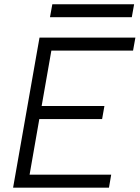

<svg xmlns="http://www.w3.org/2000/svg" viewBox="-20 -867 645 887"><path d="M40.5 0 151.9 -633.3 162.6 -693.4H605.5L594.7 -633.3H217.3L172.4 -377.4H462.4L451.7 -316.9H161.6L116.7 -60.1H493.7L483.4 0ZM210.9 -787.6 221.7 -847.2H599.6L588.9 -787.6Z"/></svg>

Font: Cascadia Code PL Light
Style: Italic
Weight: 300
Italic angle: -10°
Monospace: yes
Designer: Aaron Bell
Foundry: Saja Typeworks
Version: Version 2404.023; ttfautohint (v1.8.4)